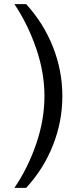

<svg xmlns="http://www.w3.org/2000/svg" viewBox="-20 -755 395 933"><path d="M107 -735Q192 -642 237.5 -526.5Q283 -411 283 -288Q283 -165 237.5 -49.5Q192 66 107 158H50Q116 61 156 -56Q196 -173 196 -288Q196 -403 155.5 -520.5Q115 -638 50 -735Z"/></svg>

Font: Archivo
Style: Regular
Weight: 400
Designer: Hector Gatti
Foundry: Omnibus-Type
Version: Version 2.001